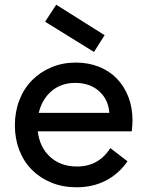

<svg xmlns="http://www.w3.org/2000/svg" viewBox="-20 -779 619 813"><path d="M304 14Q246 14 198 -5.5Q150 -25 115.5 -59.5Q81 -94 62 -142.5Q43 -191 43 -248Q43 -306 62 -355Q81 -404 115.5 -439Q150 -474 197.5 -494Q245 -514 301 -514Q354 -514 398.5 -496.5Q443 -479 474.5 -446.5Q506 -414 523.5 -369Q541 -324 541 -270Q541 -249 538 -223H140Q148 -155 192.5 -114.5Q237 -74 306 -74Q398 -74 447 -152L520 -96Q482 -42 427.5 -14Q373 14 304 14ZM299 -428Q239 -428 198.5 -393.5Q158 -359 144 -301H443Q439 -358 399.5 -393Q360 -428 299 -428ZM171 -687 218 -759 423 -630 378 -559Z"/></svg>

Font: NT Somic Medium
Style: Regular
Weight: 500
Designer: Ravid Balaliev — lead type designer, mastering
Michael Voronin — secret advisor, marketing
Ivan Kovalenko — best boy
Foundry: NT Type
Version: Version 0.7